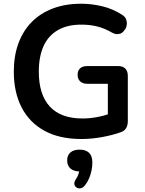

<svg xmlns="http://www.w3.org/2000/svg" viewBox="-20 -735 776 1029"><path d="M416 10Q299 10 218.5 -34Q138 -78 96 -159Q54 -240 54 -351Q54 -435 78.5 -502Q103 -569 149.5 -616.5Q196 -664 263 -689.5Q330 -715 415 -715Q471 -715 527.5 -701.5Q584 -688 634 -656Q651 -645 655.5 -632.5Q660 -620 660 -610Q660 -603 657 -591.5Q654 -580 643 -568Q632 -556 622 -554Q612 -552 608 -552Q595 -552 579 -561Q541 -583 502 -593Q463 -603 415 -603Q341 -603 290 -573.5Q239 -544 213.5 -488Q188 -432 188 -351Q188 -228 247 -164Q306 -100 422 -100Q462 -100 503 -108Q531 -113 558 -122V-286H448Q423 -286 409.5 -299Q396 -312 396 -334Q396 -357 409.5 -369Q423 -381 448 -381H613Q638 -381 651.5 -367.5Q665 -354 665 -329V-86Q665 -64 656.5 -49Q648 -34 629 -27Q585 -11 528 -0.5Q471 10 416 10ZM434 260Q424 272 411.5 274Q399 276 389.5 269.5Q380 263 378.5 251.5Q377 240 387 225Q397 211 402 193.5Q407 176 407 163L410 184Q376 184 358 168.5Q340 153 340 125Q340 97 357.5 82Q375 67 407 67Q440 67 457.5 84Q475 101 475 136Q475 157 470.5 179Q466 201 457 222Q448 243 434 260Z"/></svg>

Font: Nunito
Style: Bold
Weight: 700
Designer: Vernon Adams
Foundry: Vernon Adams
Version: Version 3.602